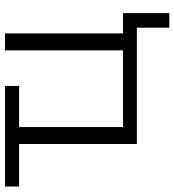

<svg xmlns="http://www.w3.org/2000/svg" viewBox="16 -596 712 785"><g transform="rotate(-90 372.5 -203.0)"><path d="M652.3 132.8V0H176.8V-481.4H2.9V-539.1H414.1V-481.4H246.1V-56.6H559.6V-539.1H628.9V-56.6H711.9V132.8Z"/></g></svg>

Font: Min Sans Light
Style: Regular
Weight: 300
Designer: Jinseong-Kim, NotoSansCJK, Nunito
Foundry: Jinseong-Kim
Version: Version 1.400;Glyphs 3.1.2 (3151)